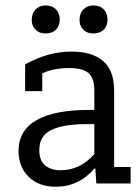

<svg xmlns="http://www.w3.org/2000/svg" viewBox="-20 -687 521 719"><path d="M74.1 -445.7Q159.3 -493.8 248.1 -493.8Q324.7 -493.8 366 -458.6Q407.4 -423.5 407.4 -346.9V-61.7H469.1V0H340.7L337 -55.6L334.6 -56.8Q275.3 12.3 188.9 12.3Q124.7 12.3 87 -25.3Q49.4 -63 49.4 -121Q49.4 -198.8 116.7 -237Q184 -275.3 312.3 -275.3H333.3V-348.1Q333.3 -393.8 311.7 -413Q290.1 -432.1 239.5 -432.1Q179 -432.1 138.3 -412.3V-345.7H74.1ZM303.7 -222.2Q218.5 -222.2 172.8 -200.6Q127.2 -179 127.2 -124.7Q127.2 -85.2 149.4 -67.3Q171.6 -49.4 206.2 -49.4Q280.2 -49.4 333.3 -109.9V-222.2ZM98.8 -612.3Q98.8 -637 113.6 -651.9Q128.4 -666.7 150.6 -666.7Q175.3 -666.7 189.5 -651.9Q203.7 -637 203.7 -613.6Q203.7 -590.1 189.5 -575.9Q175.3 -561.7 149.4 -561.7Q127.2 -561.7 113 -575.9Q98.8 -590.1 98.8 -612.3ZM277.8 -612.3Q277.8 -637 292.6 -651.9Q307.4 -666.7 329.6 -666.7Q354.3 -666.7 368.5 -651.9Q382.7 -637 382.7 -613.6Q382.7 -590.1 368.5 -575.9Q354.3 -561.7 328.4 -561.7Q306.2 -561.7 292 -575.9Q277.8 -590.1 277.8 -612.3Z"/></svg>

Font: Slabo 27px
Style: Regular
Weight: 400
Version: Version 1.02 Build 003a